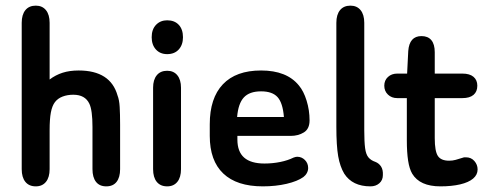

<svg xmlns="http://www.w3.org/2000/svg" viewBox="-20 -651 1718 681"><path d="M156 -369V-570Q156 -599 143 -615Q130 -631 107 -631Q83 -631 70 -615Q57 -599 57 -570V-51Q57 -22 70 -6Q83 10 107 10Q130 10 143 -6Q156 -22 156 -51V-189Q156 -229 160.5 -252.5Q165 -276 175 -289Q185 -302 202 -308.5Q219 -315 240 -315Q282 -315 297 -283Q308 -260 308 -201V-51Q308 -22 320.5 -6Q333 10 357 10Q381 10 393.5 -6Q406 -22 406 -51V-209Q406 -246 404.5 -271.5Q403 -297 397 -312Q372 -401 259 -401Q227 -401 202 -393Q177 -385 156 -369Z M573 -579Q549 -579 533.5 -563Q518 -547 518 -519Q518 -492 533 -475.5Q548 -459 573 -459Q599 -459 614 -475.5Q629 -492 629 -519Q629 -547 614 -563Q599 -579 573 -579ZM523 -51Q523 -22 536 -6Q549 10 573 10Q596 10 609 -6Q622 -22 622 -51V-340Q622 -368 609 -384Q596 -400 573 -400Q549 -400 536 -384Q523 -368 523 -340Z M822 -169H1011Q1038 -169 1058 -181.5Q1078 -194 1078 -224Q1078 -260 1067.5 -294Q1057 -328 1040 -348Q997 -401 906 -401Q817 -401 770.5 -352Q724 -303 724 -210V-169Q724 -81 772 -35.5Q820 10 912 10Q958 10 996.5 1Q1035 -8 1056 -23Q1064 -29 1068.5 -37.5Q1073 -46 1073 -55Q1073 -72 1061.5 -83.5Q1050 -95 1034 -95Q1029 -95 1021 -92Q1001 -82 974 -76.5Q947 -71 918 -71Q870 -71 846 -92Q822 -113 822 -156ZM987 -236H821Q825 -284 845 -305.5Q865 -327 906 -327Q946 -327 964.5 -306.5Q983 -286 987 -236Z M1294 10Q1313 10 1325.5 -1Q1338 -12 1338 -30Q1339 -49 1331.5 -60.5Q1324 -72 1311 -77Q1296 -82 1287 -92.5Q1278 -103 1275 -125.5Q1272 -148 1272 -188V-570Q1272 -599 1259 -615Q1246 -631 1223 -631Q1199 -631 1186 -615Q1173 -599 1173 -570V-202Q1173 -134 1179.5 -97Q1186 -60 1201 -35Q1230 10 1294 10Z M1423 -303V-153Q1423 -111 1427.5 -81.5Q1432 -52 1442 -35Q1469 10 1542 10Q1582 10 1612 3Q1642 -4 1658 -17.5Q1674 -31 1674 -50Q1674 -67 1662.5 -80Q1651 -93 1633 -93Q1631 -93 1629 -93Q1627 -93 1626 -93Q1607 -87 1596 -84Q1585 -81 1573 -81Q1544 -81 1533 -98Q1522 -115 1522 -161V-303H1620Q1646 -303 1659.5 -314.5Q1673 -326 1673 -347Q1673 -367 1659.5 -378.5Q1646 -390 1620 -390H1522V-466Q1522 -494 1510 -508.5Q1498 -523 1475 -523Q1432 -523 1428 -470L1424 -390H1389Q1369 -390 1356 -378Q1343 -366 1343 -347Q1343 -328 1356 -315.5Q1369 -303 1389 -303Z"/></svg>

Font: Beiruti SemiBold
Style: Regular
Weight: 600
Designer: Arlette Boutros
Foundry: Boutros
Version: Version 1.41